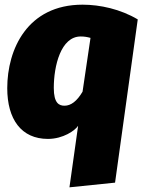

<svg xmlns="http://www.w3.org/2000/svg" viewBox="-20 -574 614 821"><path d="M277 227 472 207 569 -491C495 -535 408 -554 333 -554C97 -554 11 -363 11 -197C11 -64 71 20 185 20C250 20 301 -16 314 -36ZM256 -122C233 -122 210 -132 210 -198C210 -292 240 -418 325 -418C341 -418 352 -416 367 -412L333 -182C309 -141 283 -122 256 -122Z"/></svg>

Font: Fira Sans Heavy
Style: Italic
Weight: 900
Italic angle: -8°
Designer: bBox Type GmbH & Carrois Corporate GbR & Edenspiekermann AG
Foundry: bBox Type GmbH & Carrois Corporate GbR & Edenspiekermann AG
Version: Version 4.301;PS 004.301;hotconv 1.0.88;makeotf.lib2.5.64775